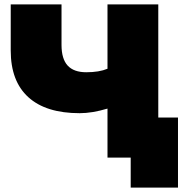

<svg xmlns="http://www.w3.org/2000/svg" viewBox="-20 -720 850 877"><path d="M793 -183V137H577V0H471V-224Q401 -203 344 -203Q190 -203 109.5 -276Q29 -349 29 -489V-700H261V-515Q261 -451 289 -420.5Q317 -390 374 -390Q433 -390 471 -406V-700H703V-183Z"/></svg>

Font: CMG Sans Black
Style: Regular
Weight: 900
Designer: Julieta Ulanovsky
Foundry: Julieta Ulanovsky
Version: Version 7.200